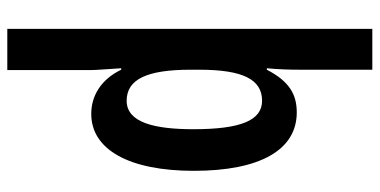

<svg xmlns="http://www.w3.org/2000/svg" viewBox="-277 -523 1040 526"><g transform="rotate(90 243.0 -260.0)"><path d="M448 -271C448 -452 391 -553 288 -553C239 -553 203 -533 171 -471H167C170 -502 171 -532 171 -563V-760H59V240H172V13C172 -7 169 -35 167 -72H171C197 -18 241 10 292 10C390 10 448 -94 448 -271ZM334 -270C334 -164 316 -87 256 -87C198 -87 171 -141 171 -262V-286C171 -406 198 -458 256 -458C310 -458 334 -399 334 -270Z"/></g></svg>

Font: Noto Sans Georgian ExtraCondensed SemiBold
Style: Regular
Weight: 600
Width: 2
Designer: Monotype Design Team, Akaki Razmadze
Foundry: Google LLC
Version: Version 2.005